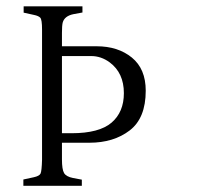

<svg xmlns="http://www.w3.org/2000/svg" viewBox="-20 -602 703 622"><path d="M180.7 -495.6V-452.1H293Q362.3 -452.1 407.2 -415.5Q452.1 -378.9 452.1 -308.1Q452.1 -219.2 400.1 -179.4Q348.1 -139.6 269.5 -139.6H180.7V-85.9Q180.7 -53.2 187.5 -41.5Q194.3 -29.8 216.3 -25.4L245.1 -20V0H55.7V-20.5L89.4 -27.8Q107.4 -31.7 111.3 -39.6Q115.2 -47.4 116.2 -84.5V-506.8Q116.2 -538.6 110.4 -544.7Q104.5 -550.8 89.8 -553.7L56.6 -561V-581.5H247.1V-561.5L218.3 -556.2Q189 -550.3 183.1 -528.8Q180.7 -518.6 180.7 -495.6ZM180.7 -420.4Q180.7 -416 180.7 -170.4H211.9Q301.3 -170.4 341.3 -204.6Q381.3 -238.8 381.3 -300.3Q381.3 -365.7 335.4 -399.9Q307.6 -420.4 275.4 -420.4Z"/></svg>

Font: Lancelot
Style: Regular
Weight: 400
Designer: Marion Kadi
Foundry: Marion Kadi, Anton Koovit
Version: 1.004